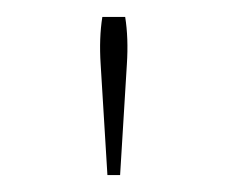

<svg xmlns="http://www.w3.org/2000/svg" viewBox="-20 -630 269 227"><path d="M99 -554Q97 -585 101 -610H128Q132 -585 130 -554L122 -423H107Z"/></svg>

Font: Athiti ExtraLight
Style: Regular
Weight: 250
Version: Version 1.032